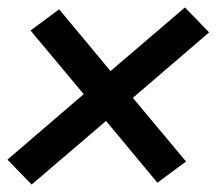

<svg xmlns="http://www.w3.org/2000/svg" viewBox="-41 -598 582 516"><path d="M44 -102 -21 -169 184 -345 41 -516 118 -573 256 -407 456 -578 521 -511 316 -335 459 -164 382 -107 244 -273Z"/></svg>

Font: Iosevka SS04 Semibold Oblique
Style: Regular
Weight: 600
Italic angle: -9°
Monospace: yes
Designer: Belleve Invis
Foundry: Belleve Invis
Version: Version 19.0.0; ttfautohint (v1.8.4)